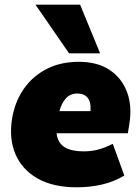

<svg xmlns="http://www.w3.org/2000/svg" viewBox="-20 -785 595 817"><path d="M18 0ZM307 12Q206 12 140 -25.5Q74 -63 46 -128.5Q18 -194 31 -278Q43 -352 81 -406.5Q119 -461 178.5 -491.5Q238 -522 315 -522Q395 -522 447 -487Q499 -452 521 -392Q543 -332 530 -255L524 -218H221Q224 -181 251.5 -161Q279 -141 338 -141Q369 -141 397.5 -148.5Q426 -156 460 -173L509 -38Q466 -12 415 0Q364 12 307 12ZM310 -387Q278 -387 259.5 -365.5Q241 -344 233 -312H365Q368 -351 353 -369Q338 -387 310 -387ZM274 -558 131 -765H321L406 -558Z"/></svg>

Font: Winston Black
Style: Italic
Weight: 900
Italic angle: -9°
Designer: Original fonts by Vernon Adams / Changes by Cristiano Sobral
Foundry: VOriginal fonts by Vernon Adams / Changes by Cristiano Sobral
Version: Version 2.503;July 17, 2020;FontCreator 13.0.0.2655 64-bit